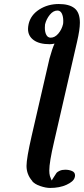

<svg xmlns="http://www.w3.org/2000/svg" viewBox="-20 -718 414 947"><path d="M291 -599.1Q292 -603 292 -615.2Q292 -636.7 284.9 -651.4Q277.8 -666 263.2 -666Q242.7 -666 225.6 -645Q208.5 -624 202.1 -597.2Q201.2 -591.8 201.2 -581.1Q201.2 -559.6 208.5 -545.9Q215.8 -532.2 230 -532.2Q250.5 -532.2 267.6 -552.2Q284.7 -572.3 291 -599.1ZM121.1 -599.1Q131.3 -644 173.6 -671.1Q215.8 -698.2 270 -698.2Q321.3 -698.2 347.7 -677.2Q374 -656.2 374 -606Q374 -571.8 359.9 -511.2L246.1 -16.1Q223.1 82 223.1 123Q223.1 138.2 226.1 149.9Q232.9 170.9 236.8 172.9Q234.9 172.4 238.3 166.5Q241.7 160.6 249 149.9Q254.9 139.6 259 134.5Q263.2 129.4 274.4 124.3Q285.6 119.1 301.8 119.1Q320.3 119.1 335.2 125.5Q350.1 131.8 350.1 147Q350.1 152.8 348.1 158.2Q342.3 177.7 308.1 193.4Q273.9 209 227.1 209Q205.6 209 178 199.5Q150.4 189.9 138.2 174.8H139.2Q110.8 142.6 110.8 100.1Q110.8 63 136.2 -47.9L224.1 -429.2Q237.3 -477.5 249 -502.9Q235.8 -500 225.1 -500Q173.8 -500 146 -520.3Q118.2 -540.5 118.2 -575.2Q118.2 -585 121.1 -599.1Z"/></svg>

Font: Linux Libertine
Style: Bold Italic
Weight: 700
Italic angle: -11.5°
Designer: Philipp H. Poll
Foundry: Philipp H. Poll
Version: Version 4.0.5